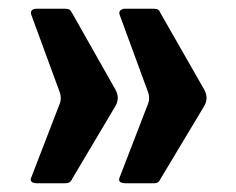

<svg xmlns="http://www.w3.org/2000/svg" viewBox="-20 -481 540 439"><path d="M117 -245Q121 -257 117 -269L52 -446Q49 -453 52.5 -457Q56 -461 63 -461H129Q135 -461 138 -459.5Q141 -458 145 -451L244 -276Q255 -256 243 -237L145 -72Q141 -62 130 -62H66Q47 -62 51 -74L117 -245ZM319 -245Q323 -257 319 -269L254 -446Q251 -453 255 -457Q259 -461 265 -461H332Q337 -461 340.5 -459.5Q344 -458 347 -451L447 -276Q458 -256 446 -237L347 -72Q343 -62 333 -62H268Q249 -62 253 -74L319 -245Z"/></svg>

Font: Libre Franklin ExtraBold
Style: Regular
Weight: 800
Designer: Pablo Impallari, Rodrigo Fuenzalida, Nhung Nguyen
Foundry: Impallari Type
Version: Version 3.000